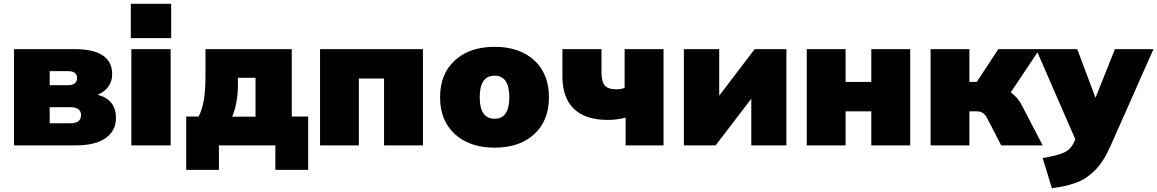

<svg xmlns="http://www.w3.org/2000/svg" viewBox="-20 -770 6130 1017"><path d="M54.2 0V-509.8H374Q574.2 -509.8 574.2 -377Q574.2 -339.4 554 -311.3Q533.7 -283.2 497.1 -268.1Q594.2 -242.7 594.2 -145Q594.2 -77.1 539.6 -38.6Q484.9 0 382.8 0ZM243.2 -318.8H340.8Q363.3 -318.8 375.7 -328.6Q388.2 -338.4 388.2 -356.9Q388.2 -393.1 340.8 -393.1H243.2ZM243.2 -117.2H353Q409.2 -117.2 409.2 -160.2Q409.2 -202.1 353 -202.1H243.2Z M672.9 -567.9V-750H886.7V-567.9ZM675.8 0V-509.8H883.8V0Z M966.3 129.9V-152.8H1032.2Q1051.8 -191.9 1060.1 -242.2Q1068.4 -292.5 1068.4 -374V-509.8H1525.4V-152.8H1612.3V129.9H1438.5V0H1139.6V129.9ZM1209.5 -151.9H1333.5V-357.9H1240.2V-316.9Q1240.2 -272.9 1231.9 -227.5Q1223.6 -182.1 1209.5 -151.9Z M1675.3 0V-509.8H2220.2V0H2014.2V-354H1880.9V0Z M2810.1 -59.6Q2732.4 12.2 2600.1 12.2Q2467.8 12.2 2389.4 -59.6Q2311 -131.3 2311 -254.9Q2311 -378.4 2389.4 -450.2Q2467.8 -522 2600.1 -522Q2732.4 -522 2810.1 -450.2Q2887.7 -378.4 2887.7 -254.9Q2887.7 -131.3 2810.1 -59.6ZM2600.1 -141.1Q2677.7 -141.1 2677.7 -254.9Q2677.7 -369.1 2600.1 -369.1Q2521 -369.1 2521 -254.9Q2521 -141.1 2600.1 -141.1Z M3293.9 0V-147Q3248 -134.8 3200.7 -134.8Q3081.1 -134.8 3020 -193.4Q2959 -252 2959 -366.2V-509.8H3166V-386.2Q3166 -337.9 3183.3 -317.4Q3200.7 -296.9 3244.6 -296.9Q3267.6 -296.9 3288.6 -304.2V-509.8H3494.6V0Z M3602.5 0V-509.8H3789.6V-263.2L3977.5 -509.8H4145.5V0H3959.5V-247.1L3770.5 0Z M4253.4 0V-509.8H4459V-335.9H4595.2V-509.8H4801.3V0H4595.2V-180.2H4459V0Z M4909.2 0V-509.8H5114.7V-335.9H5153.8L5268.1 -509.8H5486.8L5334 -280.8Q5371.1 -253.9 5392.1 -212.9L5502.9 0H5283.2L5209 -144Q5190.4 -180.2 5155.8 -180.2H5114.7V0Z M5551.8 227.1 5502.9 66.9Q5580.6 54.7 5617.2 37.4Q5653.8 20 5669.9 -19L5675.8 -32.2L5467.8 -509.8H5686L5782.7 -252L5885.7 -509.8H6089.8L5862.8 2Q5843.8 44.9 5823 77.6Q5802.2 110.4 5778.6 133.3Q5754.9 156.2 5731.4 172.1Q5708 188 5677.2 198.7Q5646.5 209.5 5618.7 215.6Q5590.8 221.7 5551.8 227.1Z"/></svg>

Font: Mulish ExtraBlack
Style: Regular
Weight: 1000
Designer: Vernon Adams
Foundry: Vernon Adams
Version: Version 3.603; ttfautohint (v1.8.3)